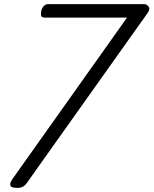

<svg xmlns="http://www.w3.org/2000/svg" viewBox="-20 -895 742 928"><path d="M62 13Q34 13 30 1.5Q26 -10 41 -31L594 -810H193Q185 -810 181 -815Q177 -820 178 -830Q179 -851 189 -863Q199 -875 211 -875H678Q689 -875 698 -863.5Q707 -852 694 -833L117 -21Q106 -3 93.5 5.5Q81 14 62 13Z"/></svg>

Font: Playwrite DK Loopet Light
Style: Regular
Weight: 300
Version: Version 1.003